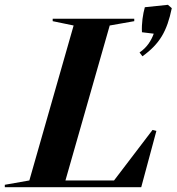

<svg xmlns="http://www.w3.org/2000/svg" viewBox="-74 -778 734 798"><path d="M-54 0H513L576 -234L560 -238L400 -28H198L382 -672L484 -690V-700H145V-690L232 -672L48 -28L-54 -10ZM506 -560 518 -544C590 -596 620 -648 640 -744L624 -758L528 -748C520 -720 514 -680 516 -644L565 -638C554 -608 536 -580 506 -560Z"/></svg>

Font: Mazius Display Extra Italic
Style: Bold
Weight: 700
Italic angle: -17°
Designer: Alberto Casagrande & Collletttivo
Foundry: Collletttivo
Version: Version 2.000;Glyphs 3.2 (3217)